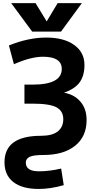

<svg xmlns="http://www.w3.org/2000/svg" viewBox="-20 -982 607 1231"><path d="M8.8 58.6Q8.8 -111.3 242.2 -111.3Q314.5 -111.3 350.1 -139.2Q385.7 -167 385.7 -218.3Q385.7 -269.5 342.8 -293.5Q299.8 -317.4 189.5 -317.4H136.7V-439.5H189.5Q376 -439.5 376 -540Q376 -618.2 255.9 -618.2Q177.7 -618.2 69.3 -570.3L37.1 -690.4Q162.1 -741.2 275.9 -741.2Q389.6 -741.2 455.6 -693.8Q521.5 -646.5 521.5 -565.4Q521.5 -491.2 485.4 -447.3Q453.1 -409.2 390.6 -387.7Q455.1 -376 492.2 -334Q535.2 -288.1 535.2 -211.9Q535.2 -106.4 461.4 -47.4Q387.7 11.7 258.8 11.7Q193.4 11.7 169.4 23.9Q145.5 36.1 145.5 60.5Q145.5 117.2 231.4 116.2Q298.8 116.2 372.1 98.6L388.7 205.1Q303.7 229.5 228.5 229.5Q122.1 229.5 65.4 185.1Q8.8 140.6 8.8 58.6ZM279.3 -844.7 349.6 -961.9H504.9L371.1 -779.3H186.5L51.8 -961.9H208Z"/></svg>

Font: Gen Shin Gothic Bold
Style: Bold
Weight: 700
Designer: [Source Han Sans]
Ryoko NISHIZUKA  (kana & ideographs); Paul D. Hunt (Latin, Greek & Cyrillic); Wenlong ZHANG  (bopomofo
Version: Version 1.002.20150607